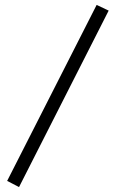

<svg xmlns="http://www.w3.org/2000/svg" viewBox="-20 -739 466 773"><path d="M8.8 -10.7 369.1 -719.2 417.5 -696.3 56.6 14.2Z"/></svg>

Font: Cinzel Decorative Bold
Style: Regular
Weight: 700
Designer: Natanael Gama
Version: Version 1.001;PS 001.001;hotconv 1.0.56;makeotf.lib2.0.21325